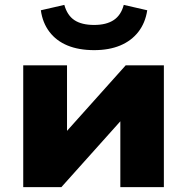

<svg xmlns="http://www.w3.org/2000/svg" viewBox="-20 -765 765 785"><path d="M75 0V-498H254V-192H220L494 -498H650V0H472V-307H506L231 0ZM365 -560Q302 -560 256 -579Q210 -598 182 -635Q154 -672 147 -723L243 -745Q255 -702 284.5 -682.5Q314 -663 365 -663Q415 -663 445 -683Q475 -703 486 -745L582 -723Q574 -671 545.5 -634.5Q517 -598 471.5 -579Q426 -560 365 -560Z"/></svg>

Font: Nunito Sans 10pt SemiExpanded Black
Style: Regular
Weight: 900
Width: 6
Designer: Vernon Adams
Foundry: Vernon Adams
Version: Version 3.101;gftools[0.9.27]